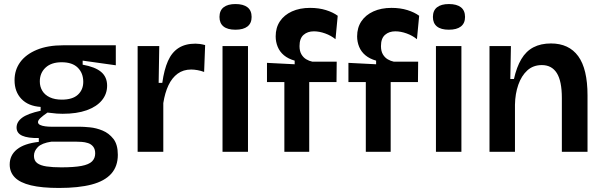

<svg xmlns="http://www.w3.org/2000/svg" viewBox="-20 -751 2989 950"><path d="M272 179Q187 179 133 166Q79 153 53.5 127Q28 101 28 63Q28 17 64 -12Q100 -41 172 -49V-68Q118 -67 90 -79.5Q62 -92 62 -120Q62 -148 89.5 -168.5Q117 -189 181 -203V-222Q120 -226 86 -261.5Q52 -297 52 -354Q52 -405 80 -443.5Q108 -482 162 -504.5Q216 -527 294 -527H553V-428L389 -451V-431Q451 -420 480.5 -395Q510 -370 510 -327Q510 -286 484 -254.5Q458 -223 409 -205.5Q360 -188 290 -188Q276 -188 261 -189Q246 -190 215 -194Q193 -179 180.5 -167.5Q168 -156 168 -147Q168 -138 178 -133Q188 -128 203.5 -126Q219 -124 233 -124H374Q393 -124 424.5 -121Q456 -118 487.5 -105Q519 -92 541 -64Q563 -36 563 15Q563 72 530.5 108.5Q498 145 433.5 162Q369 179 272 179ZM283 77Q346 77 383 70Q420 63 435.5 47.5Q451 32 451 8Q451 -13 441 -25.5Q431 -38 415.5 -43Q400 -48 384 -49Q368 -50 357 -50H234Q187 -43 167.5 -23.5Q148 -4 148 20Q148 44 164 56Q180 68 210 72.5Q240 77 283 77ZM286 -258Q339 -258 365.5 -282.5Q392 -307 392 -346Q392 -389 365 -416Q338 -443 285 -443Q234 -443 205.5 -416.5Q177 -390 177 -348Q177 -322 189.5 -301.5Q202 -281 226.5 -269.5Q251 -258 286 -258Z M661 0V-263V-523H768L765 -341H783Q792 -406 811 -449Q830 -492 863.5 -513.5Q897 -535 947 -535Q957 -535 968.5 -533.5Q980 -532 995 -528L990 -395Q974 -401 957 -404Q940 -407 926 -407Q887 -407 859 -386.5Q831 -366 813.5 -329Q796 -292 788 -241V0Z M1081 0V-523H1207V0ZM1145 -604Q1106 -604 1086 -620Q1066 -636 1066 -667Q1066 -699 1086.5 -715Q1107 -731 1145 -731Q1184 -731 1204.5 -715Q1225 -699 1225 -667Q1225 -636 1204.5 -620Q1184 -604 1145 -604Z M1387 0V-345H1301V-440L1438 -433V-451Q1406 -460 1385 -477.5Q1364 -495 1354 -519.5Q1344 -544 1344 -571Q1344 -614 1365 -645.5Q1386 -677 1424.5 -694.5Q1463 -712 1514 -712Q1558 -712 1593 -701Q1628 -690 1651 -673L1640 -557Q1618 -575 1589 -585.5Q1560 -596 1533 -596Q1502 -596 1482 -578.5Q1462 -561 1462 -523Q1462 -498 1471.5 -482Q1481 -466 1495.5 -457.5Q1510 -449 1525 -446H1646L1645 -345H1510V0Z M1790 0V-345H1704V-440L1841 -433V-451Q1809 -460 1788 -477.5Q1767 -495 1757 -519.5Q1747 -544 1747 -571Q1747 -614 1768 -645.5Q1789 -677 1827.5 -694.5Q1866 -712 1917 -712Q1961 -712 1996 -701Q2031 -690 2054 -673L2043 -557Q2021 -575 1992 -585.5Q1963 -596 1936 -596Q1905 -596 1885 -578.5Q1865 -561 1865 -523Q1865 -498 1874.5 -482Q1884 -466 1898.5 -457.5Q1913 -449 1928 -446H2049L2048 -345H1913V0Z M2137 0V-523H2263V0ZM2201 -604Q2162 -604 2142 -620Q2122 -636 2122 -667Q2122 -699 2142.5 -715Q2163 -731 2201 -731Q2240 -731 2260.5 -715Q2281 -699 2281 -667Q2281 -636 2260.5 -620Q2240 -604 2201 -604Z M2402 0V-317V-523H2508L2505 -360H2523Q2536 -419 2559.5 -458.5Q2583 -498 2619.5 -517Q2656 -536 2706 -536Q2795 -536 2841 -473Q2887 -410 2887 -279V0H2760V-266Q2760 -350 2735 -389.5Q2710 -429 2661 -429Q2618 -429 2589 -402.5Q2560 -376 2544.5 -331.5Q2529 -287 2528 -233V0Z"/></svg>

Font: Bricolage Grotesque 18pt SemiBold
Style: Regular
Weight: 600
Version: Version 1.001;gftools[0.9.33.dev8+g029e19f]